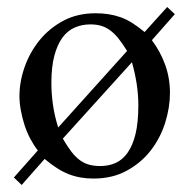

<svg xmlns="http://www.w3.org/2000/svg" viewBox="-20 -488 530 540"><path d="M407.2 -375Q431.2 -342.8 444.6 -305.7Q458 -268.6 458 -226.6Q458 -186 444.8 -143.6Q431.6 -101.1 405 -66.2Q378.4 -31.2 337.6 -8.5Q296.9 14.2 242.7 14.2Q223.6 14.2 206.8 11.2Q189.9 8.3 173.6 2Q157.2 -4.4 140.4 -15.1Q123.5 -25.9 105.5 -41L41 32.2L19 11.2L86.4 -64.9Q75.2 -79.1 65.4 -97.4Q55.7 -115.7 49.1 -136Q42.5 -156.2 38.6 -177.5Q34.7 -198.7 34.7 -217.8Q34.7 -257.8 49.1 -299.1Q63.5 -340.3 90.8 -374.3Q118.2 -408.2 157.7 -429.4Q197.3 -450.7 249 -450.7Q268.6 -450.7 285.6 -448Q302.7 -445.3 319.3 -439.5Q335.9 -433.6 352.1 -423.3Q368.2 -413.1 386.7 -397.9L450.2 -468.3L471.7 -448.2ZM337.4 -344.7Q324.2 -366.2 312.3 -380.9Q300.3 -395.5 287.8 -404.1Q275.4 -412.6 262.5 -416Q249.5 -419.4 234.4 -419.4Q210.4 -419.4 190.2 -410.6Q169.9 -401.9 155.5 -382.1Q141.1 -362.3 132.8 -331.1Q124.5 -299.8 124.5 -254.4Q124.5 -225.1 128.9 -193.8Q133.3 -162.6 143.6 -129.4ZM369.1 -192.4Q369.1 -249 351.1 -313L156.7 -98.1Q169.4 -76.2 180.9 -61.3Q192.4 -46.4 204.8 -37.4Q217.3 -28.3 231.2 -24.7Q245.1 -21 262.2 -21Q285.2 -21 304.7 -29.5Q324.2 -38.1 338.6 -58.1Q353 -78.1 361.1 -110.8Q369.1 -143.6 369.1 -192.4Z"/></svg>

Font: Kitab
Style: Regular
Weight: 400
Designer: SIL International
Foundry: Khaled Hosny
Version: Version 1.000